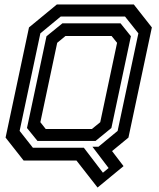

<svg xmlns="http://www.w3.org/2000/svg" viewBox="-20 -720 711 861"><path d="M417.5 121 323 0H86L5 -103L110 -597L235 -700H580L661 -597L556 -103L482.5 -42.5L534 25ZM441.5 54.5 467 33.5 394.5 -62H421.5L507.5 -133L600.5 -570.5L540.5 -646H252.5L161 -570.5L68 -133L127.5 -57.5H356ZM185 -141.5H392L429.5 -172L505 -528L480.5 -558.5H273.5L236.5 -528L161 -172ZM148 -88 101 -146 188.5 -557.5 260 -615.5H520.5L567 -557.5L479.5 -146L408.5 -88Z"/></svg>

Font: Tourney Thin SemiBold
Style: Italic
Weight: 600
Italic angle: -12°
Version: Version 1.015